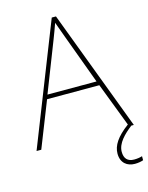

<svg xmlns="http://www.w3.org/2000/svg" viewBox="-135 -892 848 1100"><g transform="rotate(-15 288.5 -342.5)"><path d="M470 38C470 -13 516 -57 562 -93H577L307 -809H282L0 -93H28L135 -364H445L545 -103L544 -104C474 -52 444 -6 444 42C444 97 480 124 526 124C547 124 565 120 576 116V92C565 96 547 99 528 99C489 99 470 77 470 38ZM325 -687 435 -389H144L260 -686C270 -713 283 -745 293 -775C306 -738 317 -710 325 -687Z"/></g></svg>

Font: Noto Sans Telugu UI Thin
Style: Regular
Weight: 100
Designer: Jelle Bosma - Monotype Design Team
Foundry: Monotype Imaging Inc.
Version: Version 2.005